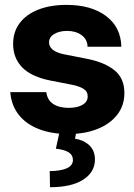

<svg xmlns="http://www.w3.org/2000/svg" viewBox="-20 -543 552 790"><path d="M479.3 -350.6H340.2Q339.7 -380.8 315.9 -398.3Q292.1 -415.8 256.6 -415.8Q224.5 -415.8 203.2 -403.1Q181.8 -390.3 181.8 -368.6Q181.8 -351.3 196.5 -338.9Q211.2 -326.5 242.8 -319.7L339.3 -300.8Q411.1 -286.4 451.5 -253.5Q491.8 -220.5 491.8 -160.7Q491.8 -108.2 461.9 -70.3Q432 -32.3 380.1 -12Q328.2 8.4 262.1 8.4Q191.4 8.4 139.2 -12.1Q86.9 -32.6 56.7 -71.2Q26.6 -109.8 22.3 -163.9H170.5Q174.6 -131.4 198.9 -115.3Q223.2 -99.2 262.5 -99.2Q297.8 -99.2 319.3 -111.6Q340.8 -124 340.8 -146.5Q340.8 -167 323.1 -177.8Q305.4 -188.6 276 -194.3L187.7 -211.5Q109.8 -226.9 71.9 -265.2Q34 -303.6 34 -362.1Q34 -412.2 61.1 -448.1Q88.3 -484.1 137.7 -503.5Q187.1 -522.9 253.7 -522.9Q355.1 -522.9 416.2 -477.2Q477.3 -431.5 479.3 -350.6ZM225.6 -2.9H294.5L288.7 27.7Q323.9 33.1 347.2 54.5Q370.4 76 370.7 113.1Q370.7 165.3 322.1 196.4Q273.4 227.4 185.7 227.3L184.6 160.9Q228.3 160.7 253.5 150Q278.6 139.4 280.1 117.2Q280.4 95.4 263.1 84.1Q245.9 72.9 209.8 68.8Z"/></svg>

Font: Inter Display V
Style: Regular
Weight: 400
Designer: Rasmus Andersson
Foundry: rsms
Version: Version 3.015;git-src